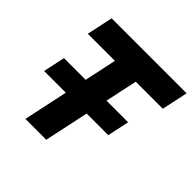

<svg xmlns="http://www.w3.org/2000/svg" viewBox="-177 -847 1003 1003"><g transform="rotate(45 324.5 -345.0)"><path d="M148 0 295 -690H449L302 0ZM40 -246 66 -367H540L514 -246ZM64 -545 95 -690H649L618 -545Z"/></g></svg>

Font: Radio Canada Big
Style: Bold Italic
Weight: 700
Italic angle: -12°
Designer: Étienne Aubert Bonn
Foundry: Coppers and Brasses
Version: Version 1.001